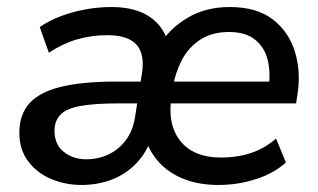

<svg xmlns="http://www.w3.org/2000/svg" viewBox="-20 -517 903 546"><path d="M212 9Q166 9 125.5 -8Q85 -25 60 -58.5Q35 -92 35 -139Q35 -191 63.5 -223Q92 -255 153 -270Q214 -285 310 -285H390L381 -223H319Q251 -223 210.5 -216Q170 -209 152.5 -191.5Q135 -174 135 -145Q135 -106 161.5 -85Q188 -64 225 -64Q259 -64 288 -77.5Q317 -91 337.5 -118Q358 -145 364 -184L383 -304Q393 -361 369 -389Q345 -417 285 -417Q240 -417 199 -405Q158 -393 119 -367L93 -440Q117 -457 150.5 -470Q184 -483 221.5 -490Q259 -497 297 -497Q366 -497 407.5 -468Q449 -439 461 -385H430Q462 -436 513.5 -466.5Q565 -497 633 -497Q710 -497 755.5 -462Q801 -427 818.5 -370.5Q836 -314 826 -249L822 -223H446L455 -285H762L744 -269Q750 -312 741 -347.5Q732 -383 705 -404.5Q678 -426 631 -426Q582 -426 548.5 -403.5Q515 -381 497 -346Q479 -311 472 -272L468 -245Q455 -164 492.5 -116.5Q530 -69 609 -69Q655 -69 694 -82Q733 -95 765 -123L793 -55Q759 -24 707.5 -7.5Q656 9 601 9Q545 9 501.5 -8.5Q458 -26 429.5 -58.5Q401 -91 389 -137H415Q400 -87 369.5 -54.5Q339 -22 298.5 -6.5Q258 9 212 9Z"/></svg>

Font: Nunito Sans 12pt SemiBold
Style: Italic
Weight: 600
Italic angle: -9°
Designer: Vernon Adams
Foundry: Vernon Adams
Version: Version 3.101;gftools[0.9.27]